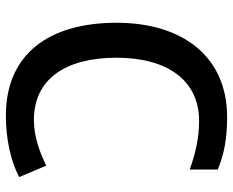

<svg xmlns="http://www.w3.org/2000/svg" viewBox="-88 -676 774 637"><g transform="rotate(-90 298.5 -357.0)"><path d="M229 10C431 10 542 -139 542 -357C542 -580 439 -724 234 -724C156 -724 84 -708 30 -680L68 -590C111 -611 162 -631 220 -631C355 -631 426 -526 426 -357C426 -186 349 -83 217 -83C159 -83 109 -95 55 -114V-21C106 0 157 10 229 10Z"/></g></svg>

Font: Noto Sans Thai Medium
Style: Regular
Weight: 500
Designer: Monotype Design Team
Foundry: Monotype Imaging Inc.
Version: Version 1.901